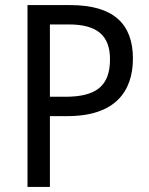

<svg xmlns="http://www.w3.org/2000/svg" viewBox="-20 -734 586 754"><path d="M256 -714H88V0H176V-278H245C432 -278 502 -375 502 -504C502 -640 426 -714 256 -714ZM250 -638C361 -638 412 -595 412 -501C412 -395 356 -354 236 -354H176V-638Z"/></svg>

Font: Noto Sans Gujarati UI SemiCondensed
Style: Regular
Weight: 400
Width: 4
Designer: Jelle Bosma - Monotype Design Team, Universal Thirst
Foundry: Monotype Imaging Inc.
Version: Version 2.106